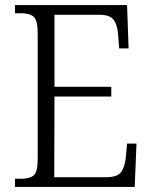

<svg xmlns="http://www.w3.org/2000/svg" viewBox="-20 -734 598 754"><path d="M39 0V-32H62Q96 -32 112 -45Q128 -58 128 -108V-603Q128 -655 112 -668.5Q96 -682 62 -682H39V-714H479L485 -544H448L444 -596Q441 -636 426.5 -656Q412 -676 370 -676H194V-393H417V-355H194L193 -38H396Q440 -38 455 -57.5Q470 -77 474 -115L479 -170H516L509 0Z"/></svg>

Font: Noto Serif Tamil SemiCondensed Light
Style: Italic
Weight: 300
Width: 4
Italic angle: -12°
Designer: Indian Type Foundry, Tom Grace, and the Monotype Design Team
Foundry: Monotype Imaging Inc.
Version: Version 2.003; ttfautohint (v1.8.4.7-5d5b)